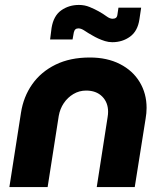

<svg xmlns="http://www.w3.org/2000/svg" viewBox="-20 -758 665 778"><path d="M18 0 65 -301Q75 -366 110.5 -416.5Q146 -467 205 -496Q264 -525 344 -525Q414 -525 466 -498.5Q518 -472 546 -425.5Q574 -379 574 -321Q574 -311 573 -299.5Q572 -288 570 -277L526 0H372L416 -283Q417 -289 417.5 -294.5Q418 -300 418 -305Q418 -343 394 -367Q370 -391 329 -391Q301 -391 277.5 -377Q254 -363 238.5 -340Q223 -317 218 -288L173 0ZM435 -587Q420 -587 405.5 -591.5Q391 -596 378 -602Q365 -608 355 -614Q337 -624 323 -633.5Q309 -643 298 -643Q290 -643 285.5 -639Q281 -635 279 -626L274 -598H183L189 -645Q197 -694 228 -716Q259 -738 300 -738Q323 -738 343.5 -729.5Q364 -721 380 -712Q398 -702 411.5 -692Q425 -682 436 -682Q445 -682 450 -686Q455 -690 456 -700L460 -727H552L545 -680Q538 -632 507 -609.5Q476 -587 435 -587Z"/></svg>

Font: MuseoModerno Thin
Style: Bold Italic
Weight: 700
Italic angle: -9°
Version: Version 1.003